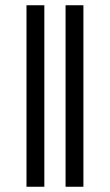

<svg xmlns="http://www.w3.org/2000/svg" viewBox="-20 -712 419 732"><path d="M81 0H149V-692H81ZM230 0H298V-692H230Z"/></svg>

Font: Lingua Franca
Style: Regular
Weight: 400
Version: Version 1.19